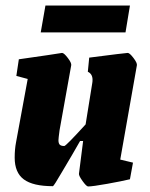

<svg xmlns="http://www.w3.org/2000/svg" viewBox="-20 -664 541 693"><path d="M474 -428 414 -88 460 -77 449 -17Q420 -10 367 -0.5Q314 9 298 9Q292 9 278 -10.5Q264 -30 265 -37L280 -155H269L242 -108Q235 -97 204.5 -44.5Q174 8 171 8Q99 8 66 -16.5Q33 -41 33 -95Q33 -125 38 -151L80 -379L39 -390L48 -450L152 -465L204 -473Q211 -473 225 -454.5Q239 -436 237 -428L195 -194Q191 -164 191 -158Q191 -146 196 -141.5Q201 -137 212 -137Q218 -137 289 -215L313 -364Q314 -369 314 -376Q314 -397 297 -405L302 -456Q434 -473 441 -473Q448 -473 462 -454.5Q476 -436 474 -428ZM144 -644H449L433 -547H127Z"/></svg>

Font: Grenze ExtraBold
Style: Italic
Weight: 800
Italic angle: -10°
Designer: Renata Polastri
Foundry: Omnibus-Type
Version: Version 1.002; ttfautohint (v1.8)